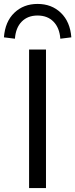

<svg xmlns="http://www.w3.org/2000/svg" viewBox="-53 -957 383 977"><path d="M95 0V-705H181V0ZM23 -760 -33 -767Q-27 -847 20 -892Q67 -937 138 -937Q210 -937 257 -891.5Q304 -846 310 -767L254 -760Q250 -815 219.5 -846.5Q189 -878 138 -878Q88 -878 57.5 -847Q27 -816 23 -760Z"/></svg>

Font: Nunito Sans 10pt
Style: Regular
Weight: 400
Designer: Vernon Adams
Foundry: Vernon Adams
Version: Version 3.101;gftools[0.9.27]